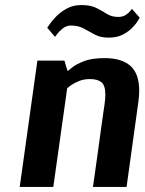

<svg xmlns="http://www.w3.org/2000/svg" viewBox="-20 -740 574 760"><path d="M533 -670Q533 -670 526 -658Q519 -646 504 -630.5Q489 -615 466 -603Q443 -591 410 -591Q378 -591 355.5 -603Q333 -615 311.5 -627Q290 -639 261 -639Q243 -639 228.5 -627.5Q214 -616 206 -605Q198 -594 198 -594L167 -630Q167 -630 176 -643.5Q185 -657 202.5 -675Q220 -693 245 -706.5Q270 -720 302 -720Q339 -720 361.5 -708.5Q384 -697 403 -685Q422 -673 448 -673Q466 -673 478 -681Q490 -689 496 -697Q502 -705 502 -705ZM128 -500H235L247 -460H250Q250 -460 265 -472.5Q280 -485 311.5 -497.5Q343 -510 394 -510Q462 -510 496.5 -479Q531 -448 531 -381Q531 -362 528 -339L481 0H348Q348 0 351 -21.5Q354 -43 359 -78Q364 -113 369.5 -153Q375 -193 380 -230Q385 -267 389 -294Q393 -321 394 -328Q397 -349 397 -365Q397 -402 381.5 -414.5Q366 -427 336 -427Q311 -427 291 -418.5Q271 -410 259.5 -401.5Q248 -393 246 -391L191 0H58Z"/></svg>

Font: Arsenal SC
Style: Bold Italic
Weight: 700
Italic angle: -9.10001°
Designer: Andrij Shevchenko
Foundry: Stairsfor
Version: Version 2.001; ttfautohint (v1.8.4.7-5d5b)